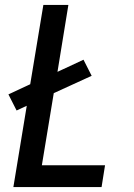

<svg xmlns="http://www.w3.org/2000/svg" viewBox="-20 -755 540 775"><path d="M34 0 88 -328 47 -309 14 -374 102 -415 155 -735H256L212 -465L317 -514L350 -449L197 -379L149 -88H404L390 0Z"/></svg>

Font: Iosevka Semibold Oblique
Style: Regular
Weight: 600
Italic angle: -9°
Monospace: yes
Designer: Belleve Invis
Foundry: Belleve Invis
Version: Version 32.5.0; ttfautohint (v1.8.4)